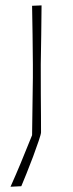

<svg xmlns="http://www.w3.org/2000/svg" viewBox="-20 -516 279 730"><path d="M20 194Q40.5 148 58.5 104.8Q76.5 61.5 102 -2L105 -221V-271Q104.5 -332 103.8 -385Q103 -438 102 -494L138 -495.5Q137.5 -439 136.8 -385.5Q136 -332 135 -271Q135 -204 135.2 -157.8Q135.5 -111.5 135.8 -77.5Q136 -43.5 136 -13Q136 -6.5 127.2 19.5Q118.5 45.5 105.8 79.5Q93 113.5 80.5 144.5Q68 175.5 61 192Z"/></svg>

Font: Commissioner Loud Thin
Style: Regular
Weight: 100
Designer: Kostas Bartsokas
Foundry: Kostas Bartsokas
Version: Version 1.000; ttfautohint (v1.8.3)